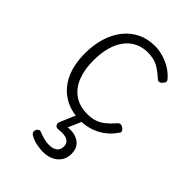

<svg xmlns="http://www.w3.org/2000/svg" viewBox="-230 -615 977 977"><g transform="rotate(45 258.5 -126.5)"><path d="M291 19Q223 19 172 -11.5Q121 -42 93 -100Q65 -158 65 -241Q65 -302 80.5 -352.5Q96 -403 125.5 -440.5Q155 -478 197 -498.5Q239 -519 291 -519Q337 -519 381.5 -499Q426 -479 455 -445Q462 -437 460.5 -429.5Q459 -422 450 -413Q441 -404 433.5 -404Q426 -404 420 -410Q391 -437 362 -453.5Q333 -470 288 -470Q250 -470 219 -455Q188 -440 166 -410.5Q144 -381 132.5 -339.5Q121 -298 121 -245Q121 -182 139.5 -133.5Q158 -85 196.5 -57.5Q235 -30 292 -30Q323 -30 346.5 -38Q370 -46 391.5 -63.5Q413 -81 435 -107Q442 -114 450 -113.5Q458 -113 467 -107Q475 -101 478 -93.5Q481 -86 475 -79Q452 -45 421.5 -23Q391 -1 357 9Q323 19 291 19ZM266 266Q250 266 223 261Q196 256 171 241Q163 235 162 227.5Q161 220 165 211Q170 203 176.5 200.5Q183 198 192 202Q207 208 225.5 213.5Q244 219 264 219Q294 219 309.5 206.5Q325 194 325 170Q325 147 306 135.5Q287 124 245 129Q237 130 232 128.5Q227 127 223 122Q218 115 218.5 109Q219 103 223 94L265 -4H310L261 108L244 94Q281 83 311.5 89Q342 95 360.5 115Q379 135 379 170Q379 199 365 220.5Q351 242 326 254Q301 266 266 266Z"/></g></svg>

Font: Playwrite BE WAL ExtraLight
Style: Regular
Weight: 250
Version: Version 1.002